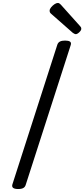

<svg xmlns="http://www.w3.org/2000/svg" viewBox="-20 -1258 567 1292"><path d="M102 14Q80 14 69.5 7Q59 0 63 -16L366 -958Q371 -972 383.5 -978.5Q396 -985 418 -985Q441 -985 451 -978Q461 -971 456 -955L153 -14Q149 0 137 7Q125 14 102 14ZM489 -1028Q486 -1028 481 -1030.5Q476 -1033 470 -1037L329 -1161Q319 -1169 316.5 -1174Q314 -1179 314 -1186Q314 -1197 324 -1209Q334 -1221 346.5 -1229.5Q359 -1238 369 -1238Q375 -1238 379.5 -1235Q384 -1232 389 -1227L519 -1082Q525 -1075 526 -1071.5Q527 -1068 527 -1064Q527 -1054 513.5 -1041Q500 -1028 489 -1028Z"/></svg>

Font: Playwrite NO
Style: Regular
Weight: 400
Designer: Veronika Burian, José Scaglione
Foundry: TypeTogether
Version: Version 1.002